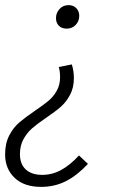

<svg xmlns="http://www.w3.org/2000/svg" viewBox="-27 -525 455 751"><path d="M283 -463Q283 -442 269 -427.5Q255 -413 234 -413Q214 -413 203 -424.5Q192 -436 192 -454Q192 -475 206 -490Q220 -505 241 -505Q260 -505 271.5 -493Q283 -481 283 -463ZM-7 79Q-7 36 9 5Q25 -26 48.5 -46Q72 -66 110 -92Q144 -115 163 -131Q182 -147 195 -170Q208 -193 208 -223Q208 -245 203 -263L254 -273Q262 -247 262 -220Q262 -182 247 -154Q232 -126 211 -107.5Q190 -89 153 -64Q118 -40 98.5 -23Q79 -6 65 19Q51 44 51 78Q51 117 74 138Q97 159 138 159Q177 159 212 140Q247 121 282 83L317 116Q274 162 230 184Q186 206 134 206Q67 206 30 170.5Q-7 135 -7 79Z"/></svg>

Font: Fira Sans Condensed Light
Style: Italic
Weight: 300
Width: 3
Italic angle: -8°
Designer: Carrois Corporate & Edenspiekermann AG
Foundry: Carrois Corporate GbR & Edenspiekermann AG
Version: Version 4.203